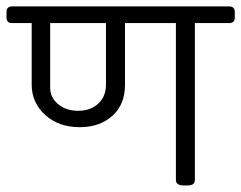

<svg xmlns="http://www.w3.org/2000/svg" viewBox="-37 -569 740 589"><path d="M665.5 -549.3Q683.3 -549.3 683.3 -532.3V-515.3Q683.3 -498.2 665.5 -498.2H560.8V-17Q560.8 -8.3 555.3 -4.2Q549.7 0 536.7 0H526.8Q502.6 0 502.6 -17V-498.2H346.4V-308.4Q346.4 -248.1 307.4 -213.4Q268.3 -178.8 207.7 -178.8Q143.5 -178.8 101.9 -216.2Q60.2 -253.7 60.2 -309.9V-498.2H0Q-17 -498.2 -17 -515.3V-532.3Q-17 -549.3 0 -549.3ZM288.1 -309.2V-498.2H116.9V-299.6Q116.9 -269.9 141.3 -249.5Q165.7 -229.1 202.9 -229.1Q240.6 -229.1 264.4 -251.1Q288.1 -273.1 288.1 -309.2Z"/></svg>

Font: Jaldi
Style: Regular
Weight: 400
Designer: Pablo Cosgaya and Nicolas Silva
Foundry: Omnibus-Type
Version: Version 1.001;PS 001.001;hotconv 1.0.70;makeotf.lib2.5.58329